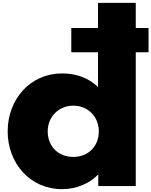

<svg xmlns="http://www.w3.org/2000/svg" viewBox="-20 -1310 1066 1352"><path d="M482 -1113V-942H670V-697C607 -759 521 -793 417 -793C192 -793 34 -610 34 -385C34 -160 192 22 417 22C522 22 613 -21 670 -80H672V0H936V-942H1026V-1113H936V-1290H670V-1113ZM316 -385C316 -491 396 -566 497 -566C596 -566 676 -491 676 -385C676 -280 601 -205 497 -205C389 -205 316 -280 316 -385Z"/></svg>

Font: Poland Can Into
Style: BigWritings
Weight: 700
Foundry: Cannot Into Space Fonts
Version: Version 0.92